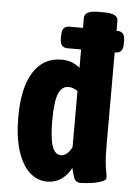

<svg xmlns="http://www.w3.org/2000/svg" viewBox="-54 -795 577 843"><g transform="rotate(5 234.5 -373.0)"><path d="M185 8Q142 8 108 -23Q74 -54 54.5 -115Q35 -176 35 -264Q35 -393 79 -462Q123 -531 202 -531Q230 -531 250 -522.5Q270 -514 284 -502V-722Q284 -754 344 -754H372Q432 -754 432 -722V-176Q432 -124 435 -96.5Q438 -69 441 -55.5Q444 -42 444 -31Q444 -22 430.5 -16Q417 -10 397.5 -6Q378 -2 359.5 -0.5Q341 1 332 1Q310 1 302.5 -20.5Q295 -42 291 -62Q277 -32 249.5 -12Q222 8 185 8ZM235 -113Q252 -113 264 -124.5Q276 -136 284 -153V-400Q276 -405 266 -409.5Q256 -414 243 -414Q214 -414 199.5 -379.5Q185 -345 185 -261Q185 -182 197.5 -147.5Q210 -113 235 -113ZM223.5 -583Q191.2 -583 191.2 -623V-638Q191.2 -678 223.5 -678H436.3Q468.6 -678 468.6 -638V-623Q468.6 -583 436.3 -583Z"/></g></svg>

Font: Asap Condensed VF Beta
Style: Regular
Weight: 400
Designer: Pablo Cosgaya
Foundry: Omnibus-Type
Version: Version 1.008